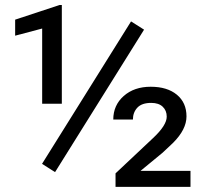

<svg xmlns="http://www.w3.org/2000/svg" viewBox="-20 -729 816 749"><path d="M221.2 -324.2H144.5V-617.7L39.1 -589.8V-652.3L212.4 -709.5H221.2ZM723.1 0H430.7V-52.7L577.1 -190.4Q630.4 -240.2 630.4 -273.9Q630.4 -297.9 614.7 -312.7Q599.1 -327.6 569.8 -327.6Q533.2 -327.6 515.9 -309.1Q498.5 -290.5 498.5 -262.7H421.9Q421.9 -318.4 462.6 -354.5Q503.4 -390.6 567.9 -390.6Q632.3 -390.6 669.9 -359.6Q707.5 -328.6 707.5 -274.9Q707.5 -224.1 655.3 -171.9L614.3 -133.3L528.3 -62.5H723.1ZM194.8 -57.6 144 -89.8 491.2 -645.5 542 -613.3Z"/></svg>

Font: TypoPRO Roboto
Style: Regular
Weight: 400
Designer: Google
Version: Version 2.136; 2016